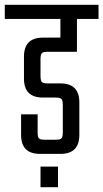

<svg xmlns="http://www.w3.org/2000/svg" viewBox="-40 -642 431 801"><path d="M281 -426H160Q140 -426 134.5 -420Q129 -414 129 -395V-325Q129 -306 134.5 -300Q140 -294 160 -294H212Q291 -294 291 -215V-79Q291 0 212 0H127Q48 0 48 -79V-165H117V-90Q117 -70 122.5 -64.5Q128 -59 148 -59H191Q210 -59 216 -64.5Q222 -70 222 -90V-204Q222 -224 216 -229.5Q210 -235 191 -235H139Q60 -235 60 -314V-406Q60 -485 139 -485H212V-563H-20V-622H371V-563H281ZM129 139V53H202V139Z"/></svg>

Font: Teko Light
Style: Regular
Weight: 300
Designer: Manushi Parikh, Jonny Pinhorn
Foundry: Indian Type Foundry
Version: Version 1.105;PS 1.0;hotconv 1.0.78;makeotf.lib2.5.61930; tt